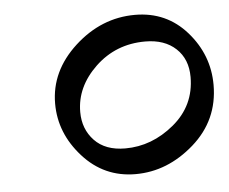

<svg xmlns="http://www.w3.org/2000/svg" viewBox="-39 -555 599 502"><g transform="rotate(-5 260.5 -303.5)"><path d="M332 -510.7Q414.6 -510.7 467.8 -450Q521 -389.2 521 -310.5Q521 -217.8 451.4 -156.7Q381.8 -95.7 297.9 -95.7Q215.3 -95.7 159.7 -157.7Q104 -219.7 104 -297.4Q104 -382.8 173.8 -446.8Q243.7 -510.7 332 -510.7ZM462.9 -336.4Q462.9 -383.3 433.1 -411.1Q403.3 -439 352.5 -439Q275.4 -439 221.4 -387.5Q167.5 -335.9 167.5 -270Q167.5 -225.1 196 -195.1Q224.6 -165 276.9 -165Q346.7 -165 404.8 -213.1Q462.9 -261.2 462.9 -336.4Z"/></g></svg>

Font: Sitara
Style: Italic
Weight: 400
Italic angle: -11°
Designer: Neelakash Kshetrimayum
Foundry: Neelakash Kshetrimayum
Version: Version 1.000;PS Version 1.000;PS 1.0;hotconv 1.;hotconv 1.0